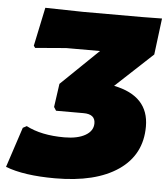

<svg xmlns="http://www.w3.org/2000/svg" viewBox="-53 -695 658 752"><g transform="rotate(5 275.5 -319.0)"><path d="M191 12Q68 12 -4 -16L48 -174L63 -182Q122 -151 213 -151Q265 -151 295.5 -168.5Q326 -186 326 -216Q326 -252 280 -252H172L163 -266L176 -358L323 -500H190L69 -490L63 -498L95 -650L244 -647H477L554 -648L536 -505L390 -369Q528 -341 528 -221Q528 -110 439 -49Q350 12 191 12Z"/></g></svg>

Font: Alegreya Sans Black
Style: Italic
Weight: 900
Italic angle: -7°
Designer: Juan Pablo del Peral
Foundry: Huerta Tipografica
Version: Version 2.007